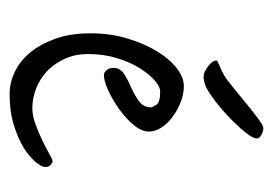

<svg xmlns="http://www.w3.org/2000/svg" viewBox="-102 -478 554 389"><g transform="rotate(90 174.5 -284.0)"><path d="M318 -105Q319 -103 319 -99Q319 -93 310 -81Q307 -77 297 -68Q287 -59 270 -50Q253 -41 228.5 -34Q204 -27 171 -27Q148 -27 126 -37.5Q104 -48 87 -68.5Q70 -89 59 -119.5Q48 -150 48 -191Q48 -230 58 -264Q68 -298 83.5 -324Q99 -350 118 -365Q137 -380 155 -380Q171 -380 187.5 -373.5Q204 -367 217.5 -357Q231 -347 239 -334.5Q247 -322 247 -309Q247 -294 233.5 -278Q220 -262 201 -248.5Q182 -235 163 -226.5Q144 -218 133 -218Q127 -218 122.5 -223.5Q118 -229 118 -237Q118 -251 130.5 -259Q143 -267 158 -273.5Q173 -280 185.5 -289Q198 -298 198 -314Q198 -316 193 -324Q188 -332 166 -332Q156 -332 143 -320.5Q130 -309 118 -289.5Q106 -270 98 -243.5Q90 -217 90 -186Q90 -160 99.5 -139Q109 -118 124 -103.5Q139 -89 159 -81Q179 -73 200 -73Q215 -73 232.5 -79.5Q250 -86 265.5 -93.5Q281 -101 292.5 -107.5Q304 -114 307 -114Q310 -114 313.5 -111Q317 -108 318 -105ZM261 -528Q261 -520 249 -505Q237 -490 220.5 -474Q204 -458 186.5 -444.5Q169 -431 159 -426Q151 -422 145 -421Q139 -420 135 -420Q127 -420 115 -429Q103 -438 103 -446Q103 -448 112 -451.5Q121 -455 132 -461Q142 -467 158.5 -480.5Q175 -494 191.5 -507.5Q208 -521 221.5 -531Q235 -541 240 -541Q247 -541 254 -537Q261 -533 261 -528Z"/></g></svg>

Font: Reenie Beanie
Style: Regular
Weight: 500
Designer: James Grieshaber
Foundry: James Grieshaber
Version: Version 1.000